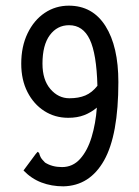

<svg xmlns="http://www.w3.org/2000/svg" viewBox="-20 -648 490 678"><path d="M204 10Q162 10 126.5 -3.5Q91 -17 63 -46L106 -104L113 -112L118 -108Q120 -100 123.5 -93Q127 -86 139 -74Q164 -58 199 -58Q237 -58 263 -87Q289 -116 303.5 -164Q318 -212 322 -268Q302 -251 277.5 -241.5Q253 -232 221 -232Q174 -232 136.5 -256Q99 -280 77 -323Q55 -366 55 -423Q55 -484 77.5 -530.5Q100 -577 138 -602.5Q176 -628 223 -628Q307 -628 352.5 -556Q398 -484 398 -358Q398 -171 347.5 -81.5Q297 8 204 10ZM130 -423Q130 -366 158 -333.5Q186 -301 225 -301Q258 -301 281.5 -311Q305 -321 324 -345Q321 -458 297 -508.5Q273 -559 224 -559Q182 -559 156 -524Q130 -489 130 -423Z"/></svg>

Font: Inconsolata SemiCondensed Medium
Style: Regular
Weight: 500
Width: 4
Monospace: yes
Designer: Raph Levien, Cyreal, Brenton Simpson
Foundry: Raph Levien, Cyreal, Google
Version: Version 3.001; ttfautohint (v1.8.2.53-6de2)